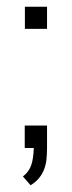

<svg xmlns="http://www.w3.org/2000/svg" viewBox="-20 -444 216 576"><path d="M121.1 -357.4H54.7V-423.8H121.1ZM121.1 0Q121.1 18.1 119.4 34.2Q117.7 50.3 112.3 64.2Q106.9 78.1 97.2 90.1Q87.4 102.1 71.8 111.8L48.8 85.4Q58.6 77.6 64.5 69.3Q70.3 61 73.7 51.3Q77.1 41.5 78.9 29.1Q80.6 16.6 81.5 0H54.2V-67.4H121.1Z"/></svg>

Font: SaysetthaMai
Style: Regular
Weight: 400
Designer: John M. Durdin
Foundry: Lao Script for Windows
Version: Version 1.101